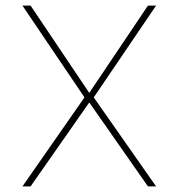

<svg xmlns="http://www.w3.org/2000/svg" viewBox="-20 -664 636 684"><path d="M60 0 281 -317 60 -644H89L298 -333L507 -644H536L314 -317L536 0H507L298 -299L89 0Z"/></svg>

Font: Kanit Thin
Style: Regular
Weight: 250
Designer: Katatrad Team
Foundry: CadsonDemak
Version: Version 2.000; ttfautohint (v1.8.3)